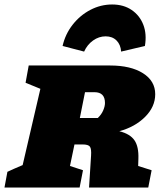

<svg xmlns="http://www.w3.org/2000/svg" viewBox="-51 -836 722 856"><path d="M-31 0 -18 -70Q-3 -77 11.5 -83.5Q26 -90 50 -100L129 -440L63 -467L77 -544H440Q532 -544 586.5 -509.5Q641 -475 641 -416Q641 -360 596 -315Q551 -270 481 -251Q529 -239 548.5 -210.5Q568 -182 566 -128L565 -96L625 -77L610 0H346L355 -142Q357 -172 350 -182Q343 -192 317 -192H281L261 -96L319 -77L304 0ZM370 -425H328L305 -310H385Q401 -325 409 -343.5Q417 -362 417 -377Q417 -425 370 -425ZM449 -816Q500 -816 536 -791.5Q572 -767 588 -725.5Q604 -684 595 -631L489 -606Q487 -637 468.5 -655.5Q450 -674 420 -674Q390 -674 364 -655.5Q338 -637 324 -606L228 -631Q240 -684 273 -726Q306 -768 352 -792Q398 -816 449 -816Z"/></svg>

Font: Piazzolla SC Black
Style: Italic
Weight: 900
Italic angle: -11.3°
Designer: Juan Pablo del Peral
Foundry: Huerta Tipografica
Version: Version 1.330